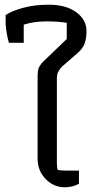

<svg xmlns="http://www.w3.org/2000/svg" viewBox="-20 -787 413 817"><path d="M140 -113V-463Q140 -485 144.5 -497Q149 -509 162 -523L264 -621V-690Q227 -696 178 -696Q123 -696 81 -682V-605H18Q7 -641 4 -686V-723Q31 -741 79.5 -754Q128 -767 187 -767Q261 -767 304.5 -735Q348 -703 348 -655Q348 -623 340 -601.5Q332 -580 310 -561L242 -502Q231 -489 226.5 -479Q222 -469 222 -453V-94Q222 -76 225 -64Q240 -61 262 -61H316V-5Q288 10 256 10Q209 10 174.5 -25Q140 -60 140 -113Z"/></svg>

Font: Athiti Medium
Style: Regular
Weight: 500
Designer: CadsonDemak Team
Foundry: CadsonDemak
Version: Version 1.033